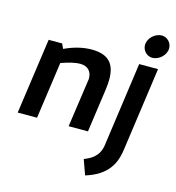

<svg xmlns="http://www.w3.org/2000/svg" viewBox="-134 -800 1081 1180"><g transform="rotate(15 406.5 -210.5)"><path d="M813 -622C813 -657 785 -687 749 -687C708 -686 665 -650 664 -604C664 -569 692 -539 728 -539C769 -540 812 -576 813 -622ZM660 -481 585 55C581 81 571 131 502 162L482 171L516 266L534 260C678 210 697 109 706 47L780 -481ZM385 -314 340 0H463L502 -277C505 -300 507 -322 507 -342C507 -435 469 -492 356 -492C302 -492 244 -478 184 -450L170 -481H84L16 0H139L190 -362C242 -380 281 -389 309 -389C361 -389 385 -358 385 -314Z"/></g></svg>

Font: Cantarell
Style: BoldOblique
Weight: 700
Italic angle: -8°
Designer: Dave Crossland
Version: Version 0.024